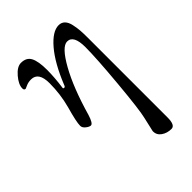

<svg xmlns="http://www.w3.org/2000/svg" viewBox="-208 -503 876 876"><g transform="rotate(-45 230.0 -64.5)"><path d="M122 -256Q122 -328 74 -328Q56 -328 42 -321.5Q28 -315 27 -315Q17 -315 17 -327Q17 -352 43.5 -383Q70 -414 95 -414Q130 -414 143.5 -388Q157 -362 157 -307Q157 -260 149 -201Q147 -194 154 -194Q156 -194 157 -194Q158 -194 160 -196.5Q162 -199 164 -205Q204 -304 251 -359Q298 -414 338 -414Q356 -414 367.5 -402.5Q379 -391 384 -369Q389 -347 390.5 -327Q392 -307 392 -278V235Q392 285 368 285Q340 285 319.5 270.5Q299 256 300 231Q300 230 316 161Q326 121 340 -32.5Q354 -186 354 -257Q354 -334 313 -334Q279 -334 231.5 -249Q184 -164 145 -28Q132 14 119 14Q110 14 96.5 3.5Q83 -7 83 -20Q83 -45 104 -119Q122 -186 122 -256Z"/></g></svg>

Font: EB Garamond 08
Style: Regular
Weight: 400
Version: Version 0.016 ; ttfautohint (v1.5)